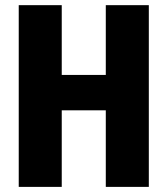

<svg xmlns="http://www.w3.org/2000/svg" viewBox="-20 -731 655 751"><path d="M393.8 0V-299.5H221.5V0H53.3V-710.8H221.5V-437.9H393.8V-710.8H562.1V0Z"/></svg>

Font: FiraCode Nerd Font
Style: Bold
Weight: 700
Designer: Carrois Corporate, Edenspiekermann AG, Nikita Prokopov
Foundry: Carrois Corporate, Edenspiekermann AG, Nikita Prokopov
Version: Version 6.002;Nerd Fonts 2.1.0